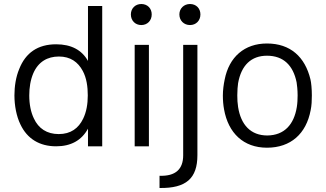

<svg xmlns="http://www.w3.org/2000/svg" viewBox="-20 -730 1628 958"><path d="M419 -700V-426C388 -481 335 -509 260 -509C169 -509 108 -467 76 -386C59 -346 52 -298 52 -254C52 -203 62 -150 82 -109C116 -37 178 0 260 0C333 0 387 -29 419 -88V0H490V-700ZM395 -138C372 -90 333 -61 273 -61C214 -61 172 -89 149 -139C134 -170 126 -209 126 -254C126 -293 132 -331 146 -364C171 -422 217 -448 274 -448C331 -448 369 -421 393 -376C412 -341 418 -297 418 -254C418 -210 411 -171 395 -138Z M685 -605C715 -605 737 -627 737 -658C737 -688 716 -710 685 -710C655 -710 633 -688 633 -658C633 -627 655 -605 685 -605ZM928 -605C958 -605 980 -627 980 -658C980 -688 959 -710 928 -710C898 -710 875 -688 875 -658C875 -627 898 -605 928 -605ZM652 0H723V-506H652ZM776 208C909 210 965 160 965 44V-506H894V45C894 114 856 150 776 147Z M1312 7C1431 7 1508 -63 1530 -180C1535 -203 1536 -230 1536 -254C1536 -285 1533 -318 1529 -334C1502 -446 1429 -513 1312 -513C1200 -513 1123 -446 1101 -333C1096 -309 1092 -281 1092 -253C1092 -230 1094 -205 1098 -184C1119 -66 1195 7 1312 7ZM1314 -54C1231 -54 1182 -107 1168 -196C1165 -214 1164 -234 1164 -254C1164 -278 1166 -302 1168 -315C1184 -405 1234 -452 1312 -452C1395 -452 1443 -403 1460 -319C1462 -308 1465 -280 1465 -254C1465 -236 1464 -214 1461 -196C1447 -109 1399 -55 1314 -54Z"/></svg>

Font: Arthouse Owned
Style: Regular
Weight: 400
Designer: Jeremy Tribby
Foundry: Tribby Type
Version: Version 1.000;PS 001.000;hotconv 1.0.88;makeotf.lib2.5.64775